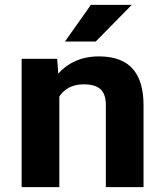

<svg xmlns="http://www.w3.org/2000/svg" viewBox="-20 -770 683 790"><path d="M323.1 -423C388.5 -423 415.5 -397.3 415.5 -337V0H570.6V-336C570.6 -460.2 520.6 -538 386.9 -538C310.9 -538 255.3 -507.7 219.7 -467L215.3 -528H69V0H224.1V-373C243.1 -401.4 274.7 -423 323.1 -423ZM353.9 -750 247.2 -599H373.7L522.2 -750Z"/></svg>

Font: Asimov
Style: Wid
Weight: 500
Designer: Google
Version: Version 2.000980; 2014